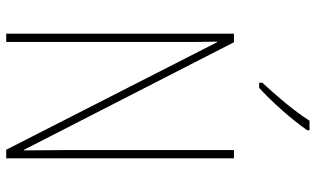

<svg xmlns="http://www.w3.org/2000/svg" viewBox="-214 -776 991 602"><g transform="rotate(90 281.0 -475.5)"><path d="M389 -944V-951H359C327 -901 285 -852 240 -803V-793H256C299 -832 356 -896 389 -944ZM477 0V-714H451V-190C451 -156 452 -103 452 -56H450L113 -714H86V0H112V-534C112 -589 112 -625 111 -661H113L450 0Z"/></g></svg>

Font: Noto Sans Thai Cond Thin
Style: Regular
Weight: 100
Width: 3
Designer: Monotype Design Team
Foundry: Monotype Imaging Inc.
Version: Version 2.002